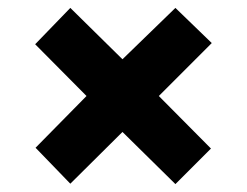

<svg xmlns="http://www.w3.org/2000/svg" viewBox="-20 -596 626 486"><path d="M424 -576 290 -446 158 -576 69 -484 199 -353 70 -222 158 -131 290 -262 424 -130 514 -220 382 -353 516 -487Z"/></svg>

Font: Noto Sans Thai Looped Black
Style: Regular
Weight: 900
Designer: Sasikarn Vongin, Ben Mitchell
Foundry: The Fontpad Ltd
Version: Version 1.001